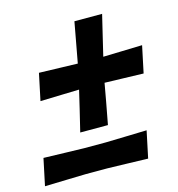

<svg xmlns="http://www.w3.org/2000/svg" viewBox="-100 -744 776 837"><g transform="rotate(-15 287.5 -325.0)"><path d="M210 -181.5Q222.5 -232 234.2 -281.5Q246 -331 253.5 -363.5Q219 -362.5 171.8 -361.2Q124.5 -360 78 -358.5L103.5 -479.5Q150 -478 196.5 -476.8Q243 -475.5 277.5 -474.5Q284 -509 293 -558.5Q302 -608 311 -656.5H436Q424 -607 412.2 -557.2Q400.5 -507.5 392.5 -474.5Q427.5 -475.5 474.8 -476.8Q522 -478 569 -479.5L543.5 -358.5Q496.5 -360 449.8 -361.2Q403 -362.5 368.5 -363.5Q362.5 -329 353.5 -280.2Q344.5 -231.5 335 -181.5ZM1 5 26.5 -116Q76 -114.5 125.5 -113.2Q175 -112 210 -111H306.5Q341.5 -112 391.5 -113.2Q441.5 -114.5 492 -116L466.5 5Q416.5 3.5 367 2.2Q317.5 1 283 0H186Q151 1 101 2.2Q51 3.5 1 5Z"/></g></svg>

Font: Commissioner Loud SemiBold
Style: Italic
Weight: 600
Italic angle: -12°
Designer: Kostas Bartsokas
Foundry: Kostas Bartsokas
Version: Version 1.000; ttfautohint (v1.8.3)